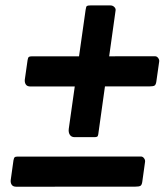

<svg xmlns="http://www.w3.org/2000/svg" viewBox="-20 -725 623 710"><path d="M506.1 -52.5Q504.4 -40.7 499.2 -37.8Q494 -34.8 480.5 -34.8L40.2 -34.5Q28.3 -34.5 23.5 -41.5Q18.6 -48.5 19.6 -58.9L29.8 -132.1Q31.5 -141.1 34.3 -143.5Q37 -145.9 44 -145.9L501.4 -146.2Q508 -146.2 512.8 -139.6Q517.7 -133 516.3 -125.7ZM558.1 -423.2Q556.4 -411.3 551.2 -408.4Q546 -405.5 532.5 -405.5L92.4 -405.2Q80.6 -405.2 75.8 -412.2Q70.9 -419.2 71.6 -429.6L82 -502.7Q83.5 -511.7 86.4 -514.2Q89.3 -516.6 96.3 -516.6L553.7 -516.9Q560.3 -516.9 565.1 -510.2Q570 -503.6 568.5 -496.3ZM255.9 -217.8Q244 -217.8 238.3 -226.5Q232.6 -235.2 234.3 -248.7L296.6 -688.7Q298.3 -700.9 301.4 -702.9Q304.6 -705 315 -705H388.2Q397.1 -705 403.1 -698.7Q409 -692.4 407.3 -685.5L343.3 -228Q342.3 -221.5 339.2 -219.6Q336 -217.8 328.7 -217.8Z"/></svg>

Font: Libre Franklin Thin
Style: Italic
Weight: 100
Italic angle: -8°
Designer: Pablo Impallari, Rodrigo Fuenzalida, Nhung Nguyen
Foundry: Impallari Type
Version: Version 3.000